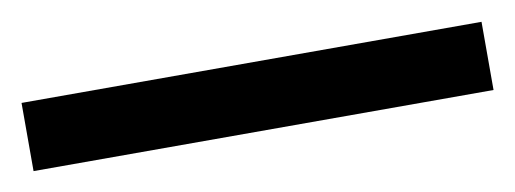

<svg xmlns="http://www.w3.org/2000/svg" viewBox="-29 -902 558 208"><g transform="rotate(-10 250.0 -797.5)"><path d="M503 -760V-835H-3V-760Z"/></g></svg>

Font: Noto Sans Gujarati Medium
Style: Regular
Weight: 500
Designer: Jelle Bosma - Monotype Design Team, Universal Thirst
Foundry: Monotype Imaging Inc.
Version: Version 2.106